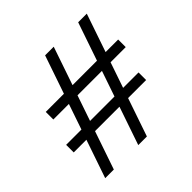

<svg xmlns="http://www.w3.org/2000/svg" viewBox="-175 -869 1039 1039"><g transform="rotate(-45 344.5 -350.0)"><path d="M65 0 140 -219H43V-277H160L210 -423H91V-481H230L305 -700H371L296 -481H483L558 -700H624L549 -481H645V-423H529L479 -277H597V-219H459L384 0H318L393 -219H206L131 0ZM226 -277H413L463 -423H276Z"/></g></svg>

Font: Rosa Sans Light
Style: Regular
Weight: 300
Designer: Pentagram / MCKL
Foundry: Pentagram / MCKL
Version: Version 1.005;September 16, 2019;FontCreator 11.5.0.2425 64-